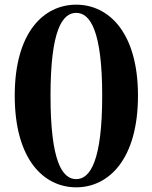

<svg xmlns="http://www.w3.org/2000/svg" viewBox="-20 -784 652 821"><path d="M306 17C444 17 570 -102 570 -375C570 -646 444 -764 306 -764C167 -764 43 -646 43 -375C43 -102 167 17 306 17ZM306 -18C246 -18 196 -94 196 -375C196 -654 246 -729 306 -729C365 -729 417 -653 417 -375C417 -95 365 -18 306 -18Z"/></svg>

Font: GenKiMin2 TW H
Style: Regular
Weight: 900
Version: Version 2.100;PS 2.1;hotconv 16.6.51;makeotf.lib2.5.65220 DE